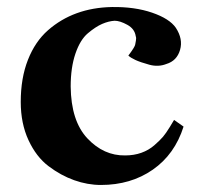

<svg xmlns="http://www.w3.org/2000/svg" viewBox="-20 -508 560 546"><path d="M502 -148Q477 -69 414.5 -25.5Q352 18 267 18Q229 18 191 4.5Q153 -9 118 -35.5Q83 -62 61 -109.5Q39 -157 39 -218Q39 -286 59.5 -338Q80 -390 116.5 -422Q153 -454 198.5 -470.5Q244 -487 298 -488Q363 -489 412.5 -472Q462 -455 480 -429Q501 -397 492 -366Q483 -335 453 -326Q430 -317 404.5 -324Q379 -331 365 -337.5Q351 -344 345 -350Q346 -351 349.5 -356Q353 -361 354.5 -363Q356 -365 360 -371.5Q364 -378 364.5 -381.5Q365 -385 366.5 -392.5Q368 -400 366 -405Q363 -426 342 -437.5Q321 -449 306 -449Q289 -448 270.5 -440Q252 -432 230 -413.5Q208 -395 194.5 -355.5Q181 -316 181 -262Q182 -164 228.5 -114.5Q275 -65 336 -66Q361 -66 382 -73.5Q403 -81 419 -95Q435 -109 443.5 -119Q452 -129 463 -147Q474 -165 475 -167Z"/></svg>

Font: GFS Artemisia
Style: Bold
Weight: 700
Designer: Designed by Takis Katsoulidis.
Foundry: Designed by Takis Katsoulidis.
Version: Version 1.0